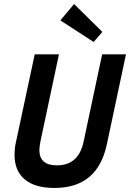

<svg xmlns="http://www.w3.org/2000/svg" viewBox="-20 -919 644 951"><path d="M250 12Q153 12 102.5 -30.5Q52 -73 52 -152Q52 -166 53.5 -182Q55 -198 59 -215L152 -650H272L180 -217Q178 -206 176.5 -195.5Q175 -185 175 -176Q175 -100 262 -100Q369 -100 394 -217L486 -650H604L509 -203Q463 12 250 12ZM444 -711 279 -818 347 -899 487 -761Z"/></svg>

Font: Sometype Mono
Style: Bold Italic
Weight: 700
Italic angle: -12°
Monospace: yes
Designer: Ryoichi Tsunekawa
Foundry: Dharma Type
Version: Version 1.000; ttfautohint (v1.8.3)